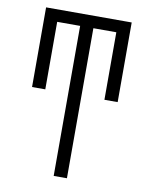

<svg xmlns="http://www.w3.org/2000/svg" viewBox="-83 -591 666 857"><g transform="rotate(10 250.0 -162.5)"><path d="M220 205V-475H116V-169H56V-530H444V-169H384V-475H280V205Z"/></g></svg>

Font: Iosevka Slab Light
Style: Regular
Weight: 300
Monospace: yes
Designer: Belleve Invis
Foundry: Belleve Invis
Version: Version 11.1.0; ttfautohint (v1.8.3)